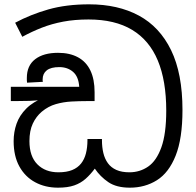

<svg xmlns="http://www.w3.org/2000/svg" viewBox="-20 -856 904 887"><path d="M580 11Q518 11 480.5 -14.5Q443 -40 418 -77Q398 -50 375.5 -30Q353 -10 323 0.5Q293 11 248 11Q189 11 142.5 -14Q96 -39 69.5 -87Q43 -135 43 -204Q43 -246 56.5 -284.5Q70 -323 101.5 -354.5Q133 -386 185 -406L187 -397Q153 -391 116 -390Q79 -389 50 -389H30V-455H346Q343 -502 317.5 -524Q292 -546 254 -546Q215 -546 196 -531Q177 -516 177 -489Q177 -487 177 -484Q177 -481 178 -478L105 -474Q104 -479 104 -485.5Q104 -492 104 -496Q104 -553 142.5 -582.5Q181 -612 248 -612Q302 -612 340 -591.5Q378 -571 397.5 -530.5Q417 -490 417 -430V-389H382Q347 -389 310 -387Q273 -385 238 -375Q203 -365 173 -340Q147 -318 131.5 -285Q116 -252 116 -204Q116 -134 152.5 -97Q189 -60 250 -60Q288 -60 313.5 -70.5Q339 -81 354.5 -100.5Q370 -120 377 -147.5Q384 -175 384 -208V-214H451V-208Q451 -176 457.5 -149Q464 -122 478.5 -102Q493 -82 517.5 -71Q542 -60 578 -60Q626 -60 664.5 -86.5Q703 -113 725.5 -175.5Q748 -238 748 -345Q748 -483 709 -576.5Q670 -670 590.5 -718Q511 -766 389 -766Q325 -766 272 -756Q219 -746 173 -728Q127 -710 83 -686L50 -751Q121 -789 203.5 -812.5Q286 -836 392 -836Q525 -836 621.5 -784Q718 -732 770.5 -624Q823 -516 823 -348Q823 -216 791.5 -137Q760 -58 705 -23.5Q650 11 580 11Z"/></svg>

Font: sinhala15
Style: Book
Weight: 400
Designer: Jelle Bosma - Monotype Design Team
Foundry: Monotype Imaging Inc.
Version: Version 2.003